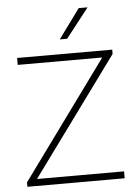

<svg xmlns="http://www.w3.org/2000/svg" viewBox="-56 -842 629 884"><g transform="rotate(-5 259.0 -399.5)"><path d="M34.5 0V-20.5L437.5 -574L443.5 -563H39V-595H478.5V-575L74 -21.5L68 -32H484V0ZM242 -663 341.5 -799H382.5L276 -663Z"/></g></svg>

Font: Encode Sans SC SemiExpanded Thin
Style: Regular
Weight: 250
Width: 6
Designer: Multiple Designers
Foundry: Impallari Type
Version: Version 3.002